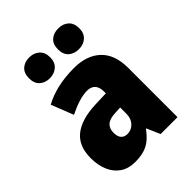

<svg xmlns="http://www.w3.org/2000/svg" viewBox="-221 -879 1001 1001"><g transform="rotate(-45 279.5 -378.5)"><path d="M301.3 -563Q395 -563 448.5 -512.5Q502 -461.9 502 -362.8V0H377.4L345.7 -73.2H342.3Q321.8 -44.9 299.6 -26.4Q277.3 -7.8 248.8 1Q220.2 9.8 180.2 9.8Q132.3 9.8 98.9 -12.9Q65.4 -35.6 48.1 -75.9Q30.8 -116.2 30.8 -168.9Q30.8 -257.8 85.2 -301.3Q139.6 -344.7 243.7 -349.1L325.7 -352.1V-363.3Q325.7 -398.4 310.1 -414.8Q294.4 -431.2 265.6 -431.2Q237.3 -431.2 202.6 -420.4Q168 -409.7 128.9 -390.1L80.6 -513.2Q124.5 -537.6 179.7 -550.3Q234.9 -563 301.3 -563ZM326.2 -247.1 289.1 -245.1Q246.6 -243.7 227.5 -226.8Q208.5 -210 208.5 -178.2Q208.5 -149.9 220.9 -136Q233.4 -122.1 255.9 -122.1Q285.2 -122.1 305.7 -144Q326.2 -166 326.2 -201.2ZM97.7 -689.9Q97.7 -728.5 119.4 -747.8Q141.1 -767.1 174.8 -767.1Q208.5 -767.1 231 -747.3Q253.4 -727.5 253.4 -689.9Q253.4 -653.8 231 -633.8Q208.5 -613.8 174.8 -613.8Q141.1 -613.8 119.4 -633.3Q97.7 -652.8 97.7 -689.9ZM311 -689.9Q311 -728.5 333 -747.8Q355 -767.1 389.2 -767.1Q423.8 -767.1 445.8 -747.3Q467.8 -727.5 467.8 -689.9Q467.8 -653.8 445.8 -633.8Q423.8 -613.8 389.2 -613.8Q354.5 -613.8 332.8 -633.5Q311 -653.3 311 -689.9Z"/></g></svg>

Font: Open Sans SemiCondensed ExtraBold
Style: Regular
Weight: 800
Width: 4
Designer: Monotype Design Team
Foundry: Monotype Imaging Inc.
Version: Version 3.000